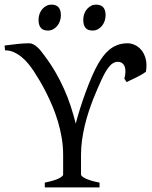

<svg xmlns="http://www.w3.org/2000/svg" viewBox="-20 -819 664 839"><path d="M617.7 -505.4Q597.7 -491.2 577.1 -481.4Q556.6 -471.7 533.2 -460.4L523.4 -475.1Q527.3 -489.7 528.1 -502.9Q528.8 -516.1 525.4 -526.4Q522 -536.6 514.4 -542.7Q506.8 -548.8 493.7 -548.8Q474.1 -548.8 456.8 -527.6Q439.5 -506.3 421.9 -466.8Q415 -451.7 406 -431.2Q397 -410.6 387.2 -385.7Q377.4 -360.8 367.9 -332Q358.4 -303.2 350.8 -272Q343.3 -240.7 338.6 -208Q334 -175.3 334 -142.1V-56.2Q334 -53.2 338.1 -49.1Q342.3 -44.9 351.8 -40Q361.3 -35.2 376.7 -30.3Q392.1 -25.4 415 -21V0H175.8V-21Q220.2 -30.3 238 -39.8Q255.9 -49.3 255.9 -56.2V-142.1Q255.9 -179.7 249.8 -216.1Q243.7 -252.4 233.4 -287.1Q223.1 -321.8 209.7 -353.8Q196.3 -385.7 182.1 -413.8Q168 -441.9 153.6 -466.1Q139.2 -490.2 127 -508.8Q117.2 -523.9 104 -540Q90.8 -556.2 75 -569.3Q59.1 -582.5 40.8 -590.8Q22.5 -599.1 2 -599.1L0 -620.1Q28.8 -624 57.6 -627Q86.4 -629.9 106.9 -629.9Q117.2 -629.9 126.2 -625Q135.3 -620.1 143.3 -612.8Q151.4 -605.5 158.7 -596.4Q166 -587.4 171.9 -579.1Q199.7 -542.5 221.2 -505.6Q242.7 -468.8 259.5 -431.2Q276.4 -393.6 288.8 -355.5Q301.3 -317.4 311 -278.8Q318.8 -309.6 330.3 -345.9Q341.8 -382.3 355 -418Q368.2 -453.6 381.8 -485.4Q395.5 -517.1 408.2 -539.1Q417.5 -555.2 429.2 -571.3Q440.9 -587.4 456.3 -600.6Q471.7 -613.8 491.9 -621.8Q512.2 -629.9 538.6 -629.9Q552.2 -629.9 568.1 -623Q584 -616.2 596.9 -601.3Q609.9 -586.4 616.5 -562.7Q623 -539.1 617.7 -505.4ZM441.4 -752.4Q441.4 -738.8 437 -726.6Q432.6 -714.4 425 -705.3Q417.5 -696.3 407.2 -690.9Q397 -685.5 384.8 -685.5Q362.8 -685.5 353.3 -697.8Q343.8 -710 343.8 -732.4Q343.8 -746.1 348.1 -758.3Q352.5 -770.5 360.4 -779.5Q368.2 -788.6 378.2 -793.7Q388.2 -798.8 399.9 -798.8Q441.4 -798.8 441.4 -752.4ZM246.1 -752.4Q246.1 -738.8 241.7 -726.6Q237.3 -714.4 229.7 -705.3Q222.2 -696.3 211.9 -690.9Q201.7 -685.5 189.5 -685.5Q167.5 -685.5 158 -697.8Q148.4 -710 148.4 -732.4Q148.4 -746.1 152.8 -758.3Q157.2 -770.5 165 -779.5Q172.9 -788.6 182.9 -793.7Q192.9 -798.8 204.6 -798.8Q246.1 -798.8 246.1 -752.4Z"/></svg>

Font: Noto Serif Devanagari
Style: Bold
Weight: 700
Designer: Monotype Design Team
Foundry: Monotype Imaging Inc.
Version: Version 1.01